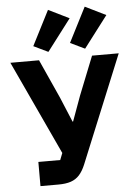

<svg xmlns="http://www.w3.org/2000/svg" viewBox="-63 -1020 757 1068"><g transform="rotate(-5 315.5 -486.5)"><path d="M119 0V-135H241L256 -173L12 -698H172L270 -481L328 -342H331L382 -482L468 -698H617L371 -98Q356 -62 336.5 -40.5Q317 -19 289 -9.5Q261 0 219 0ZM362 -916 228 -740 147 -779 246 -973ZM567 -916 433 -740 352 -779 451 -973Z"/></g></svg>

Font: IBM Plex Sans Var
Style: Regular
Weight: 400
Designer: Mike Abbink, Paul van der Laan, Pieter van Rosmalen
Foundry: Bold Monday
Version: Version 3.000